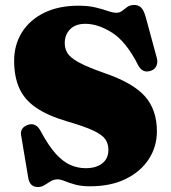

<svg xmlns="http://www.w3.org/2000/svg" viewBox="-20 -736 688 774"><path d="M342.5 15Q308 15 283 8Q258 1 241 -6Q224 -13 212.5 -13Q197 -13 184.2 -5.2Q171.5 2.5 159.5 10.2Q147.5 18 132.5 18Q117 18 107 9Q97 0 93.5 -21L65 -191.5Q60.5 -221 92 -232.5Q124.5 -244 144 -207.5Q175.5 -148.5 205 -116Q234.5 -83.5 264.2 -70.8Q294 -58 325.5 -58Q367 -58 392 -77.2Q417 -96.5 417 -132Q417 -156 405 -174Q393 -192 357.5 -209Q322 -226 251 -246.5Q173 -269.5 126 -301.5Q79 -333.5 58 -380Q37 -426.5 37 -491Q37 -555.5 68.5 -605.8Q100 -656 158.2 -684.5Q216.5 -713 295.5 -713Q336.5 -713 365.2 -706Q394 -699 414.5 -691.8Q435 -684.5 450 -684.5Q462.5 -684.5 472.2 -692.2Q482 -700 493.2 -708Q504.5 -716 521.5 -716Q537.5 -716 548.5 -705.8Q559.5 -695.5 567.5 -667L612 -503Q617 -484.5 610.5 -470.2Q604 -456 587.5 -450.5Q554 -439.5 536.5 -474Q488.5 -568.5 432 -604.2Q375.5 -640 324 -640Q284.5 -640 262.8 -618.2Q241 -596.5 241 -562Q241 -540 252 -521.8Q263 -503.5 297.8 -484.5Q332.5 -465.5 402.5 -441Q517 -401.5 564.8 -347.2Q612.5 -293 612.5 -206.5Q612.5 -145 580 -94.8Q547.5 -44.5 487.2 -14.8Q427 15 342.5 15Z"/></svg>

Font: Fraunces 9pt S000 Black
Style: Regular
Weight: 900
Version: Version 1.000; ttfautohint (v1.8.3)